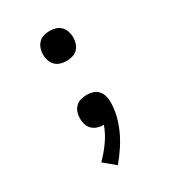

<svg xmlns="http://www.w3.org/2000/svg" viewBox="-180 -631 859 948"><g transform="rotate(-30 250.0 -156.5)"><path d="M250 -357Q233 -357 216 -362Q199 -367 187 -379Q175 -391 169.5 -408Q164 -425 164 -442Q164 -460 169.5 -476.5Q175 -493 187 -505.5Q199 -518 216 -523Q233 -528 250 -528Q267 -528 284 -523Q301 -518 313 -505.5Q325 -493 330.5 -476.5Q336 -460 336 -442Q336 -425 330.5 -408Q325 -391 313 -379Q301 -367 284 -362Q267 -357 250 -357ZM211 215 147 162Q180 129 207.5 90.5Q235 52 251 8H249Q232 8 215.5 2.5Q199 -3 186.5 -15Q174 -27 169 -44Q164 -61 164 -78Q164 -95 169.5 -112Q175 -129 187 -141Q199 -153 216 -158Q233 -163 250 -163Q268 -163 285 -158Q302 -153 314 -140Q326 -127 331 -109.5Q336 -92 336 -75Q336 -35 326 4.5Q316 44 299 80.5Q282 117 259.5 150.5Q237 184 211 215Z"/></g></svg>

Font: Iosevka Curly Slab Medium
Style: Regular
Weight: 500
Monospace: yes
Designer: Belleve Invis
Foundry: Belleve Invis
Version: Version 22.1.2; ttfautohint (v1.8.4)